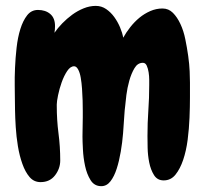

<svg xmlns="http://www.w3.org/2000/svg" viewBox="-20 -601 697 649"><path d="M622.1 -322.3Q622.1 -303.7 622.1 -272Q622.1 -240.2 620.6 -203.1Q619.1 -166 614.3 -128.4Q609.4 -90.8 599.1 -60.5Q588.9 -30.3 573.2 -10.7Q557.6 8.8 533.2 8.8Q511.7 8.8 500.5 -9.3Q489.3 -27.3 484.4 -51.8Q479.5 -76.2 479 -101.6Q478.5 -127 478.5 -141.6Q478.5 -185.5 481.4 -227.5Q484.4 -269.5 484.4 -313.5Q484.4 -318.4 484.4 -331.1Q484.4 -343.8 482.4 -356.4Q480.5 -369.1 476.1 -378.9Q471.7 -388.7 462.9 -388.7Q445.3 -388.7 434.6 -370.6Q423.8 -352.5 417 -328.1Q410.2 -303.7 407.2 -279.8Q404.3 -255.9 403.3 -244.1Q401.4 -231.4 399.9 -206.1Q398.4 -180.7 396 -150.4Q393.6 -120.1 388.2 -88.4Q382.8 -56.6 374.5 -30.8Q366.2 -4.9 353.5 11.7Q340.8 28.3 322.3 28.3Q298.8 28.3 286.1 7.8Q273.4 -12.7 267.6 -40Q261.7 -67.4 260.3 -95.7Q258.8 -124 258.8 -139.6Q258.8 -156.2 259.3 -171.9Q259.8 -187.5 259.8 -204.1Q259.8 -210.9 259.8 -226.6Q259.8 -242.2 259.3 -261.2Q258.8 -280.3 257.3 -300.8Q255.9 -321.3 252.9 -338.4Q250 -355.5 244.1 -366.2Q238.3 -377 230.5 -377Q217.8 -377 207 -360.8Q196.3 -344.7 188.5 -322.8Q180.7 -300.8 176.3 -279.3Q171.9 -257.8 171.9 -248V-242.2Q171.9 -195.3 177.7 -150.4Q183.6 -105.5 183.6 -58.6Q183.6 -31.2 166 -8.3Q148.4 14.6 117.2 14.6Q94.7 14.6 80.1 -2.4Q65.4 -19.5 55.7 -46.9Q45.9 -74.2 40.5 -106.9Q35.2 -139.6 33.2 -171.4Q31.2 -203.1 30.8 -229Q30.3 -254.9 30.3 -267.6Q30.3 -282.2 29.8 -310.5Q29.3 -338.9 30.8 -372.1Q32.2 -405.3 36.1 -439.9Q40 -474.6 48.8 -502.9Q57.6 -531.2 71.8 -549.3Q85.9 -567.4 108.4 -567.4Q133.8 -567.4 149.9 -553.7Q166 -540 166 -512.7Q166 -506.8 165.5 -501Q165 -495.1 164.1 -490.2Q174.8 -505.9 190.4 -522Q206.1 -538.1 224.1 -551.3Q242.2 -564.5 262.7 -572.8Q283.2 -581.1 303.7 -581.1Q323.2 -581.1 338.9 -570.3Q354.5 -559.6 366.2 -543.5Q377.9 -527.3 385.7 -508.8Q393.6 -490.2 396.5 -473.6Q406.2 -491.2 420.4 -509.3Q434.6 -527.3 451.2 -541Q467.8 -554.7 487.8 -563.5Q507.8 -572.3 529.3 -572.3Q549.8 -572.3 564.5 -557.6Q579.1 -543 589.8 -520Q600.6 -497.1 606.4 -468.3Q612.3 -439.5 616.2 -411.6Q620.1 -383.8 621.1 -359.9Q622.1 -335.9 622.1 -322.3Z"/></svg>

Font: Chewy
Style: Regular
Weight: 400
Version: Version 1.001